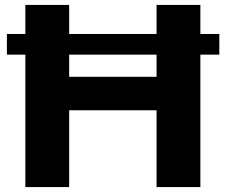

<svg xmlns="http://www.w3.org/2000/svg" viewBox="-20 -760 919 780"><path d="M8 -622H83V-740H261V-622H616V-740H794V-622H871V-538H794V0H616V-312H261V0H83V-538H8ZM616 -448V-538H261V-448Z"/></svg>

Font: Encode Sans Wide
Style: Bold
Weight: 700
Designer: Pablo Impallari, Andres Torresi
Foundry: Pablo Impallari, Andres Torresi
Version: Version 1.000; ttfautohint (v1.00) -l 8 -r 50 -G 200 -x 14 -